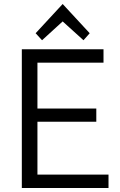

<svg xmlns="http://www.w3.org/2000/svg" viewBox="-20 -939 601 959"><path d="M89 0V-693H497V-626H167V-397H461V-331H167V-67H522V0ZM190 -738 158 -773 293 -919 428 -773 397 -738 293 -832Z"/></svg>

Font: Ubuntu Sans
Style: Regular
Weight: 400
Designer: Dalton Maag Ltd
Foundry: Dalton Maag Ltd
Version: Version 1.006; ttfautohint (v1.8.4.7-5d5b)